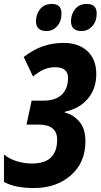

<svg xmlns="http://www.w3.org/2000/svg" viewBox="-30 -941 509 971"><path d="M281 -873Q281 -921 232 -921Q193 -921 172.5 -894.5Q152 -868 152 -834Q152 -784 206 -784Q237 -784 259 -808.5Q281 -833 281 -873ZM459 -873Q459 -921 409 -921Q370 -921 349.5 -894.5Q329 -868 329 -834Q329 -784 383 -784Q414 -784 436.5 -808.5Q459 -833 459 -873ZM402 -226Q402 -292 370 -327.5Q338 -363 297 -372L298 -376Q371 -391 414 -441.5Q457 -492 457 -568Q456 -643 411 -683.5Q366 -724 292 -724Q234 -724 185.5 -706.5Q137 -689 90 -653L137 -554Q161 -575 188.5 -588Q216 -601 250 -601Q314 -601 314 -546Q314 -493 282.5 -462.5Q251 -432 190 -432H130L104 -311H165Q259 -311 259 -235Q259 -114 132 -114Q93 -114 55 -125.5Q17 -137 -10 -160V-21Q46 10 141 10Q255 10 328.5 -54.5Q402 -119 402 -226Z"/></svg>

Font: Noto Sans UI Condensed ExtraBold
Style: Italic
Weight: 800
Width: 3
Designer: Monotype Design Team
Foundry: Monotype Imaging Inc.
Version: 1.001